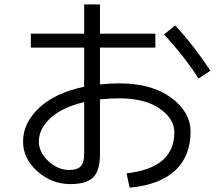

<svg xmlns="http://www.w3.org/2000/svg" viewBox="-20 -823 1040 890"><path d="M123 -667H370.1V-802.7H443.4V-667H700.2V-602.5H443.4V-431.6Q490.2 -436.5 533.2 -436.5Q683.6 -436.5 773.4 -370.1Q863.3 -303.7 863.3 -212.9Q863.3 -98.6 791.5 -32.2Q719.7 34.2 581.1 46.9L566.4 -19.5Q788.1 -43.9 788.1 -210Q788.1 -273.4 719.2 -320.3Q650.4 -367.2 533.2 -367.2Q490.2 -367.2 443.4 -362.3V-107.4Q443.4 -32.2 412.1 -1Q380.9 30.3 306.6 30.3Q219.7 30.3 153.3 -28.8Q86.9 -87.9 86.9 -167Q86.9 -252.9 161.1 -322.8Q235.4 -392.6 370.1 -420.9V-602.5H123ZM740.2 -663.1 792 -705.1Q879.9 -610.4 955.1 -495.1L900.4 -459Q831.1 -566.4 740.2 -663.1ZM370.1 -349.6Q269.5 -326.2 214.8 -276.4Q160.2 -226.6 160.2 -167Q160.2 -117.2 204.1 -76.2Q248 -35.2 299.8 -35.2Q337.9 -35.2 354 -51.8Q370.1 -68.4 370.1 -108.4Z"/></svg>

Font: Mgen+ 1c regular
Style: Regular
Weight: 400
Designer: [Source Han Sans]
Ryoko NISHIZUKA  (kana & ideographs); Paul D. Hunt (Latin, Greek & Cyrillic); Wenlong ZHANG  (bopomofo
Version: Version 1.059.20150602